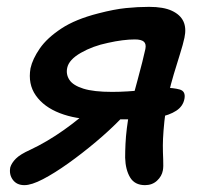

<svg xmlns="http://www.w3.org/2000/svg" viewBox="-20 -529 605 560"><path d="M403 11Q373 11 359.5 -11.5Q346 -34 345 -69Q345 -87 346 -109Q347 -131 350 -155Q353 -179 357 -200Q360 -217 367 -243Q374 -269 381.5 -296.5Q389 -324 395 -348Q401 -372 404 -386Q407 -401 399.5 -407.5Q392 -414 373 -414Q357 -414 337 -411.5Q317 -409 295 -404Q251 -395 216 -375Q181 -355 176 -331Q172 -312 182.5 -296Q193 -280 223 -270.5Q253 -261 307 -261Q329 -261 353 -262.5Q377 -264 399.5 -266.5Q422 -269 438.5 -271Q455 -273 460 -273Q486 -273 504 -268Q522 -263 518 -241Q514 -219 494 -206Q474 -193 442.5 -187Q411 -181 372 -181H259Q201 -181 154.5 -199Q108 -217 84.5 -250.5Q61 -284 69 -330Q75 -357 96 -387.5Q117 -418 158.5 -445.5Q200 -473 267 -490Q313 -502 347.5 -505.5Q382 -509 415 -509Q457 -509 481.5 -497.5Q506 -486 515 -466.5Q524 -447 518 -419Q514 -400 505 -371.5Q496 -343 487 -313Q478 -283 472 -256Q467 -232 463 -203.5Q459 -175 457 -148.5Q455 -122 455 -105Q455 -85 456 -63.5Q457 -42 455 -32Q452 -15 438 -2Q424 11 403 11ZM51 11Q29 11 17.5 -4.5Q6 -20 10 -41Q14 -54 26.5 -66.5Q39 -79 68 -92Q117 -115 166.5 -150Q216 -185 263 -229L334 -184Q300 -149 259.5 -115Q219 -81 179 -52.5Q139 -24 105.5 -6.5Q72 11 51 11Z"/></svg>

Font: Shantell Sans Medium
Style: Italic
Weight: 500
Italic angle: -11°
Designer: Stephen Nixon, Anya Danilova, Shantell Martin
Foundry: Arrow Type
Version: Version 1.011;[c5ecc13dd]